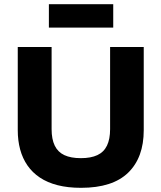

<svg xmlns="http://www.w3.org/2000/svg" viewBox="-20 -885 773 919"><path d="M368 14Q305 14 256 1.5Q207 -11 171 -35Q135 -59 111.5 -93Q88 -127 76.5 -169.5Q65 -212 65 -262V-660H227V-267Q227 -219 242 -188Q257 -157 288 -142.5Q319 -128 367 -128Q415 -128 446 -142.5Q477 -157 492 -188Q507 -219 507 -267V-660H668V-262Q668 -131 593.5 -58.5Q519 14 368 14ZM214 -753V-865H522V-753Z"/></svg>

Font: Bricolage Grotesque 96pt ExtraBold ExtraBold
Style: Regular
Weight: 800
Version: Version 1.001;gftools[0.9.33.dev8+g029e19f]